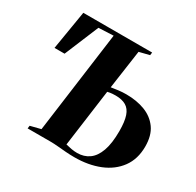

<svg xmlns="http://www.w3.org/2000/svg" viewBox="-160 -925 1140 1115"><g transform="rotate(30 409.5 -367.0)"><path d="M467.5 9.5Q437 9.5 408.5 7.2Q380 5 353 2.5Q326 0 300.5 0H149L151.5 -19L221 -36.5L312.5 -716L213 -711.5L118 -483H50.5L93.5 -743H555L552.5 -724L484.5 -707L447.5 -448Q472.5 -452 496.8 -455Q521 -458 547.5 -458Q617 -458 672.5 -436.8Q728 -415.5 760.8 -369.8Q793.5 -324 793.5 -250Q793.5 -166 751 -108Q708.5 -50 634.8 -20.2Q561 9.5 467.5 9.5ZM469 -20Q514.5 -20 548 -43.8Q581.5 -67.5 600 -118.8Q618.5 -170 618.5 -252Q618.5 -316 606 -352.8Q593.5 -389.5 566.5 -405.2Q539.5 -421 497 -421Q484 -421 474.8 -420.2Q465.5 -419.5 458.2 -418.2Q451 -417 443 -415L391 -32Q410 -27 429.8 -23.5Q449.5 -20 469 -20Z"/></g></svg>

Font: Merriweather 144pt ExtraBold
Style: Italic
Weight: 800
Italic angle: -7.8°
Version: Version 2.101